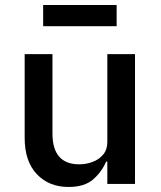

<svg xmlns="http://www.w3.org/2000/svg" viewBox="-20 -731 640 763"><path d="M406.5 0V-88.5H401.5Q384.5 -48 350 -18Q315.5 12 252.5 12Q174.5 12 126.2 -39Q78 -90 78 -183.5V-516H188.5V-200.5Q188.5 -78 295 -78Q323 -78 348.5 -87.8Q374 -97.5 390.2 -117Q406.5 -136.5 406.5 -166.5V-516H516.5V0ZM151.5 -627V-711H443.5V-627Z"/></svg>

Font: Lilex Medium
Style: Regular
Weight: 500
Designer: Mike Abbink, Paul van der Laan, Pieter van Rosmalen, Mikhael Khrustik
Foundry: Mikhael Khrustik
Version: Version 1.100